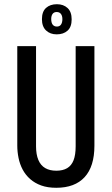

<svg xmlns="http://www.w3.org/2000/svg" viewBox="-20 -879 530 911"><path d="M247 12Q206 12 175.5 1Q145 -10 123 -29.5Q101 -49 87.5 -74.5Q74 -100 68 -129.5Q62 -159 62 -188V-660H151V-185Q151 -146 162 -120Q173 -94 194.5 -81.5Q216 -69 247 -69Q278 -69 298.5 -81Q319 -93 329 -118.5Q339 -144 339 -185V-660H428V-188Q428 -89 381.5 -38.5Q335 12 247 12ZM249 -716Q218 -716 198.5 -734.5Q179 -753 179 -788Q179 -824 198.5 -841.5Q218 -859 250 -859Q281 -859 300.5 -841Q320 -823 320 -787Q320 -751 300.5 -733.5Q281 -716 249 -716ZM250 -753Q263 -753 269.5 -762.5Q276 -772 276 -788Q276 -804 269 -813Q262 -822 249 -822Q236 -822 229.5 -813Q223 -804 223 -789Q223 -771 230 -762Q237 -753 250 -753Z"/></svg>

Font: Bricolage Grotesque 24pt Condensed
Style: Regular
Weight: 400
Width: 3
Designer: Mathieu Triay
Foundry: Atelier Triay
Version: Version 1.001;gftools[0.9.33.dev8+g029e19f]